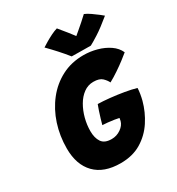

<svg xmlns="http://www.w3.org/2000/svg" viewBox="-212 -1027 1094 1185"><g transform="rotate(-30 335.0 -435.0)"><path d="M300 24Q181.5 24 118.8 -40.5Q56 -105 56 -221Q56 -310 82.2 -390.8Q108.5 -471.5 158 -534.2Q207.5 -597 276.8 -633Q346 -669 432 -669Q480 -669 526.8 -656.2Q573.5 -643.5 610 -618.5Q646.5 -593.5 662.5 -557Q649 -545.5 620.8 -523.8Q592.5 -502 558.2 -479Q524 -456 493.5 -439.5Q485.5 -457.5 465.8 -476.8Q446 -496 403 -496Q364.5 -496 333.5 -473.2Q302.5 -450.5 280.8 -413Q259 -375.5 247.2 -330.5Q235.5 -285.5 235.5 -241Q235.5 -192.5 255.5 -162.8Q275.5 -133 326 -133Q362 -133 391.5 -153.5Q421 -174 428.5 -202.5Q429.5 -208.5 430.5 -213.2Q431.5 -218 432 -222Q422.5 -224.5 400.5 -228Q378.5 -231.5 355.2 -233.8Q332 -236 318 -236.5Q322 -251.5 329.2 -276Q336.5 -300.5 344.5 -324.5Q352.5 -348.5 358.5 -363.5Q393 -363 441.8 -358Q490.5 -353 539.2 -344.8Q588 -336.5 621 -326.5Q620.5 -309 616.8 -285.8Q613 -262.5 608 -243.5Q589 -172.5 549 -111.5Q509 -50.5 447.2 -13.2Q385.5 24 300 24ZM562 -887.5Q580 -880.5 603.8 -864Q627.5 -847.5 646.8 -832.5Q666 -817.5 670 -813.5Q606 -760.5 562.5 -733Q519 -705.5 502 -697Q490 -697 464.5 -697.2Q439 -697.5 411.5 -697.8Q384 -698 366.5 -698.5Q338.5 -733.5 309.8 -765.2Q281 -797 248.5 -830Q261.5 -838.5 283.2 -851.5Q305 -864.5 329.2 -876.5Q353.5 -888.5 373.5 -894Q399.5 -863 421.8 -834.8Q444 -806.5 454 -793Q463.5 -801 482 -816.5Q500.5 -832 522 -851Q543.5 -870 562 -887.5Z"/></g></svg>

Font: Grandstander ExtraBold
Style: Italic
Weight: 800
Italic angle: -15°
Designer: Tyler Finck
Foundry: Etcetera Type Co
Version: Version 1.200; ttfautohint (v1.8.3)